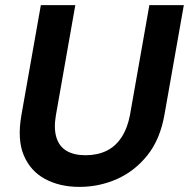

<svg xmlns="http://www.w3.org/2000/svg" viewBox="-20 -720 740 752"><path d="M291 12Q214 12 156.5 -19Q99 -50 73 -112Q47 -174 64 -270L140 -700H275L199 -269Q190 -217 201 -181.5Q212 -146 241 -129Q270 -112 315 -112Q361 -112 396.5 -129Q432 -146 455.5 -181.5Q479 -217 489 -269L565 -700H700L624 -270Q607 -174 557.5 -112Q508 -50 438.5 -19Q369 12 291 12Z"/></svg>

Font: DM Sans 9pt
Style: Bold Italic
Weight: 700
Italic angle: -10°
Version: Version 4.004;gftools[0.9.30]